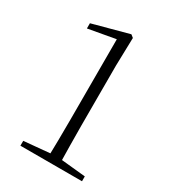

<svg xmlns="http://www.w3.org/2000/svg" viewBox="-179 -829 831 926"><g transform="rotate(30 236.5 -366.5)"><path d="M82 0V-27L233 -41H284L425 -27V0ZM225 0Q228 -114 228 -228V-677L77 -650V-679L277 -733L292 -721L288 -565V-228Q288 -172 289 -114.5Q290 -57 291 0Z"/></g></svg>

Font: Noto Serif SC ExtraLight ExtraLight
Style: Regular
Weight: 250
Version: Version 2.002-H1;hotconv 1.1.0;makeotfexe 2.6.0